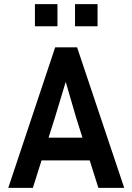

<svg xmlns="http://www.w3.org/2000/svg" viewBox="-20 -909 641 929"><path d="M456 0 414 -133H181L139 0H20L247 -680H353L581 0ZM246 -341 215 -243H379L348 -341L298 -513ZM258 -782H149V-889H258ZM452 -782H343V-889H452Z"/></svg>

Font: Inria Sans
Style: Bold
Weight: 700
Designer: Black Foundry Team
Foundry: Black Foundry
Version: Version 1.2; ttfautohint (v1.8.3)